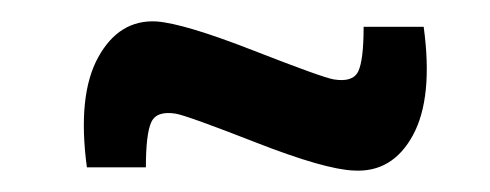

<svg xmlns="http://www.w3.org/2000/svg" viewBox="-20 -377 457 179"><path d="M126 -357Q152 -355 216 -330Q280 -305 291 -303Q309 -300 314 -310.5Q319 -321 319 -352H375Q384 -286 365 -251Q346 -216 310 -218Q283 -219 219 -244Q155 -269 144 -271Q126 -274 121 -263Q116 -252 116 -221H61Q52 -288 71.5 -323.5Q91 -359 126 -357Z"/></svg>

Font: Exo 2 Semi Bold Condensed
Style: Regular
Weight: 600
Width: 3
Designer: Natanael Gama
Version: Version 1.001;PS 001.001;hotconv 1.0.70;makeotf.lib2.5.58329